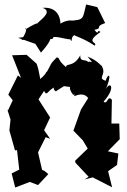

<svg xmlns="http://www.w3.org/2000/svg" viewBox="-20 -808 569 858"><path d="M266 -423C318 -415 272 -429 308 -383C308 -383 314 -395 312 -378C367 -403 377 -358 375 -371L342 -319L308 -224L350 -181L372 -144L316 -90L317 -81L376 -18L358 -6L404 -18L393 -16L481 29L463 -43L503 -71L509 -122L462 -132L515 -186L513 -256H478L480 -362C460 -386 461 -337 443 -354C505 -423 467 -454 447 -396C485 -479 464 -486 452 -447C410 -461 463 -473 431 -519C439 -502 423 -536 371 -555C418 -502 360 -558 378 -515C378 -555 335 -522 339 -561C308 -505 276 -528 275 -508C234 -543 251 -547 234 -552C200 -518 211 -523 189 -486C178 -492 204 -493 160 -455L151 -500L144 -523L99 -563L34 -561L74 -460L60 -471L17 -385L37 -360L14 -311L12 -321L27 -274L22 -225L47 -136L56 -137L66 -50L32 -33L48 30L113 5L150 19L196 -30L179 -44L168 -49L150 -127L184 -195L204 -188L177 -226L204 -283L152 -364L177 -402C192 -370 194 -416 238 -421C200 -419 235 -393 231 -401ZM319 -703C302 -732 254 -706 250 -702C250 -702 253 -780 170 -773C213 -758 173 -728 149 -706C141 -695 163 -719 94 -677C89 -687 113 -685 76 -630C134 -626 119 -650 61 -639L138 -612L163 -573C205 -619 209 -639 207 -649C186 -635 219 -627 217 -640C223 -651 295 -626 293 -634C307 -608 292 -645 314 -651C310 -648 351 -639 403 -604C419 -622 356 -615 429 -665C411 -682 425 -644 402 -675C443 -682 399 -688 450 -705L415 -776L365 -788C348 -723 359 -719 288 -715Z"/></svg>

Font: Asimov Aggro
Style: Condensed
Weight: 500
Designer: Google
Version: Version 2.000980; 2014